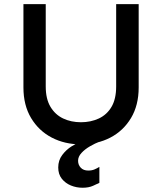

<svg xmlns="http://www.w3.org/2000/svg" viewBox="-20 -676 773 916"><path d="M366.2 12.7Q289.1 12.7 227.1 -19.5Q165 -51.8 128.4 -112.8Q91.8 -173.8 91.8 -258.8V-656.2H198.2V-263.7Q198.2 -204.1 220.7 -166.5Q243.2 -128.9 281.2 -110.8Q319.3 -92.8 366.2 -92.8Q413.1 -92.8 451.7 -110.8Q490.2 -128.9 512.2 -166.5Q534.2 -204.1 534.2 -263.7V-656.2H641.6V-258.8Q641.6 -173.8 605 -112.8Q568.4 -51.8 506.3 -19.5Q444.3 12.7 366.2 12.7ZM374 219.7Q344.7 219.7 318.4 209Q292 198.2 274.9 176.8Q257.8 155.3 257.8 123Q257.8 88.9 276.9 63.5Q295.9 38.1 321.8 22Q347.7 5.9 367.2 -1H457Q433.6 7.8 409.2 22Q384.8 36.1 368.7 53.7Q352.5 71.3 352.5 90.8Q352.5 110.4 365.2 124Q377.9 137.7 401.4 137.7Q418 137.7 430.7 132.3Q443.4 127 454.1 120.1V196.3Q444.3 201.2 423.8 210.4Q403.3 219.7 374 219.7Z"/></svg>

Font: Sen Medium
Style: Regular
Weight: 500
Designer: Kosal Sen, Philatype
Foundry: Philatype
Version: Version 2.000;gftools[0.9.31]